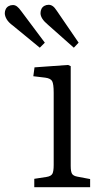

<svg xmlns="http://www.w3.org/2000/svg" viewBox="-93 -781 428 801"><path d="M50 0V-35L102 -43Q120 -46 125.5 -56Q131 -66 131 -93V-394Q131 -431 124.5 -442.5Q118 -454 96 -457L46 -463L51 -500L191 -510L202 -505V-89Q202 -65 207.5 -56Q213 -47 230 -44L283 -34V0ZM73 -582 -39 -674Q-57 -687 -65 -700.5Q-73 -714 -73 -726Q-73 -735 -69 -743Q-65 -751 -57 -755.5Q-49 -760 -39 -760Q-30 -760 -22 -754Q-14 -748 -4 -734L94 -603ZM215 -582 109 -676Q91 -691 83.5 -703Q76 -715 76 -726Q76 -736 80 -744Q84 -752 92 -756.5Q100 -761 110 -761Q119 -761 127 -755.5Q135 -750 144 -736L235 -603Z"/></svg>

Font: Literata 18pt Light
Style: Regular
Weight: 300
Designer: Latin by Veronika Burian and Jose Scaglione. Greek by Irene Vlachou. Cyrillic by Vera Evstafieva.
Foundry: TypeTogether
Version: Version 3.103;gftools[0.9.29]